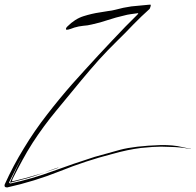

<svg xmlns="http://www.w3.org/2000/svg" viewBox="-53 -779 857 841"><path d="M272.5 -658.2Q237.3 -644.5 236.3 -650.4Q234.4 -655.3 242.2 -663.1Q275.4 -696.3 312.5 -708Q349.6 -719.7 383.8 -724.6Q402.3 -727.5 419.9 -730.5Q437.5 -732.4 452.1 -736.3Q487.3 -746.1 522.5 -751Q557.6 -754.9 593.8 -757.8Q599.6 -757.8 605.5 -758.8Q605.5 -758.8 605.5 -758.8Q610.4 -757.8 602.5 -740.2Q565.4 -707 531.2 -671.9Q497.1 -635.7 461.9 -601.6Q418.9 -559.6 379.9 -516.6Q340.8 -472.7 302.7 -426.8Q248 -360.4 192.4 -293Q136.7 -225.6 89.8 -153.3Q65.4 -115.2 43.9 -75.2Q22.5 -36.1 2 4.9Q-1 12.7 -1 14.6Q-1 15.6 7.8 13.7Q33.2 7.8 58.6 1Q84 -5.9 109.4 -13.7Q113.3 -14.6 159.2 -29.3Q205.1 -43.9 204.1 -45.9Q204.1 -45.9 183.6 -39.1Q163.1 -32.2 140.6 -23.4Q121.1 -16.6 105.5 -10.7Q89.8 -4.9 86.9 -4.9Q65.4 2.9 43 7.8Q20.5 13.7 -2 19.5Q-7.8 20.5 -8.8 21.5Q-9.8 23.4 -6.8 14.6Q4.9 -10.7 21.5 -46.9Q39.1 -84 40 -83Q38.1 -84 19.5 -45.9Q0 -7.8 -11.7 16.6Q-14.6 22.5 -10.7 23.4Q-6.8 25.4 -5.9 24.4Q88.9 3.9 178.7 -29.3Q269.5 -62.5 361.3 -91.8Q410.2 -105.5 473.6 -123Q536.1 -139.6 650.4 -143.6Q706.1 -144.5 745.1 -134.8Q784.2 -126 784.2 -127Q784.2 -125 753.9 -130.9Q722.7 -135.7 652.3 -136.7Q621.1 -136.7 564.5 -130.9Q507.8 -124 438.5 -104.5Q321.3 -74.2 210 -29.3Q97.7 15.6 -21.5 42Q-29.3 42 -32.2 38.1Q-33.2 36.1 -33.2 33.2Q-33.2 31.2 -32.2 28.3Q4.9 -53.7 51.8 -129.9Q97.7 -206.1 153.3 -277.3Q206.1 -345.7 262.7 -410.2Q320.3 -474.6 378.9 -538.1Q408.2 -569.3 437.5 -600.6Q466.8 -630.9 496.1 -662.1Q508.8 -674.8 522.5 -688.5Q536.1 -701.2 548.8 -714.8Q552.7 -718.8 552.7 -720.7Q551.8 -721.7 546.9 -720.7Q533.2 -718.8 518.6 -716.8Q503.9 -714.8 490.2 -710.9Q455.1 -703.1 419.9 -691.4Q385.7 -679.7 349.6 -671.9Q330.1 -667 311.5 -666Q292 -664.1 272.5 -658.2Q272.5 -658.2 299.8 -679.7Q327.1 -700.2 345.7 -714.8Q345.7 -714.8 272.5 -658.2Z"/></svg>

Font: Margalida Font
Style: Regular
Weight: 400
Designer: Mateu Riera. mateurierasureda@hotmail.com
Version: Version 1.0